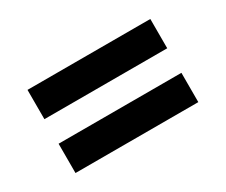

<svg xmlns="http://www.w3.org/2000/svg" viewBox="-69 -602 828 704"><g transform="rotate(-30 345.0 -250.0)"><path d="M605 -198V-74H85V-198ZM605 -426V-302H85V-426Z"/></g></svg>

Font: Quantico
Style: Bold
Weight: 700
Designer: Matt Desmond
Foundry: MADtype
Version: Version 2.002